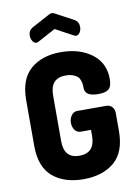

<svg xmlns="http://www.w3.org/2000/svg" viewBox="-103 -1025 778 1096"><g transform="rotate(-10 286.5 -476.5)"><path d="M381 -505Q381 -519 380 -528.5Q379 -538 374 -552Q369 -566 360 -574Q351 -582 333.5 -588.5Q316 -595 292 -595Q202 -595 202 -495V-230Q202 -130 291 -130Q381 -130 381 -230V-264H322Q300 -264 287.5 -281.5Q275 -299 275 -324Q275 -347 288 -365.5Q301 -384 322 -384H490Q512 -384 524.5 -369.5Q537 -355 537 -335V-230Q537 -108 470 -51Q403 6 291 6Q180 6 113 -51Q46 -108 46 -230V-495Q46 -617 112.5 -674Q179 -731 286 -731Q396 -731 466.5 -678Q537 -625 537 -532Q537 -489 519 -473.5Q501 -458 459 -458Q382 -458 381 -505ZM276 -867 172 -811Q166 -808 161 -808Q148 -808 139 -822Q130 -836 130 -854Q130 -884 155 -898L259 -954Q269 -959 276 -959Q283 -959 293 -954L397 -898Q422 -884 422 -854Q422 -836 413 -822Q404 -808 391 -808Q386 -808 380 -811Z"/></g></svg>

Font: Dosis
Style: ExtraBold
Weight: 800
Designer: EdgarTolentino, PabloImpallari, IginoMarini
Foundry: EdgarTolentino, PabloImpallari, IginoMarini
Version: Version 1.007